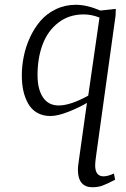

<svg xmlns="http://www.w3.org/2000/svg" viewBox="-20 -476 526 799"><path d="M70.8 -162.1Q70.8 -201.2 78.9 -241.2Q86.9 -281.2 104.7 -320.1Q122.6 -358.9 148.2 -388.9Q173.8 -418.9 212.2 -437.5Q250.5 -456.1 295.9 -456.1Q341.3 -456.1 397.9 -432.1L461.9 -439L460.9 -411.1L380.9 165Q376 198.2 376 211.9Q376 257.8 411.1 257.8Q428.2 257.8 454.1 246.1L459 272Q423.3 290.5 405.3 296.9Q387.2 303.2 363.8 303.2Q335.4 303.2 319.8 285.2Q304.2 267.1 304.2 230Q304.2 216.3 308.1 191.9L341.8 -47.9Q312 -29.8 266.4 -11.5Q220.7 6.8 189.9 6.8Q158.2 6.8 134.5 -6.8Q110.8 -20.5 97.2 -44.9Q83.5 -69.3 77.1 -98.4Q70.8 -127.4 70.8 -162.1ZM136.2 -163.1Q136.2 -104.5 158.9 -70.8Q181.6 -37.1 224.1 -37.1Q273.4 -37.1 347.2 -78.1L394 -402.8Q361.8 -416 328.1 -416Q267.1 -416 222.9 -381.8Q178.7 -347.7 157.5 -291.3Q136.2 -234.9 136.2 -163.1Z"/></svg>

Font: Dehuti Alt
Style: Italic
Weight: 400
Version: Version 1.2